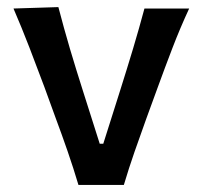

<svg xmlns="http://www.w3.org/2000/svg" viewBox="-20 -521 571 541"><path d="M201 0Q187 -47 170.5 -94.8Q154 -142.5 137 -188L105 -276Q84.5 -331 63 -386.8Q41.5 -442.5 18 -497L144.5 -501Q160 -441.5 177.2 -383.2Q194.5 -325 213.5 -265.5L261 -116H271L318.5 -266Q337.5 -326 354.8 -383.5Q372 -441 387 -497H513Q487.5 -442 466 -386Q444.5 -330 424.5 -275L392 -186Q375 -139 359 -93Q343 -47 329 0Z"/></svg>

Font: Commissioner Flair Medium
Style: Regular
Weight: 500
Designer: Kostas Bartsokas
Foundry: Kostas Bartsokas
Version: Version 1.000; ttfautohint (v1.8.3)